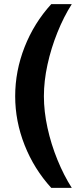

<svg xmlns="http://www.w3.org/2000/svg" viewBox="-20 -757 405 936"><path d="M230 159Q146 67 100 -49.5Q54 -166 54 -288Q54 -411 100 -528Q146 -645 230 -737H330Q291 -676 260 -599Q229 -522 211.5 -442Q194 -362 194 -288Q194 -214 211.5 -134Q229 -54 260 22Q291 98 330 159Z"/></svg>

Font: Archivo ExtraCondensed ExtraBold
Style: Regular
Weight: 800
Width: 2
Designer: Hector Gatti
Foundry: Omnibus-Type
Version: Version 2.001